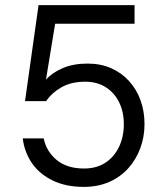

<svg xmlns="http://www.w3.org/2000/svg" viewBox="-20 -720 646 752"><path d="M308 12Q238 12 186.5 -13Q135 -38 105.5 -80.5Q76 -123 69 -178H151Q162 -126 202.5 -93Q243 -60 309 -60Q358 -60 392.5 -82.5Q427 -105 446 -144.5Q465 -184 465 -233Q465 -282 446.5 -319.5Q428 -357 394 -378.5Q360 -400 314 -400Q259 -400 220.5 -378Q182 -356 161 -324H78L131 -700H507V-627H196L160 -408Q185 -436 226.5 -453.5Q268 -471 323 -471Q374 -471 415 -453Q456 -435 485.5 -402.5Q515 -370 530.5 -327Q546 -284 546 -234Q546 -184 529.5 -139.5Q513 -95 482.5 -61Q452 -27 408 -7.5Q364 12 308 12Z"/></svg>

Font: DM Sans 9pt
Style: Regular
Weight: 400
Designer: Colophon Foundry, Jonny Pinhorn
Foundry: Colophon Foundry
Version: Version 4.004;gftools[0.9.30]